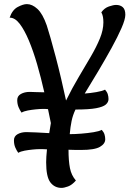

<svg xmlns="http://www.w3.org/2000/svg" viewBox="-20 -909 631 936"><path d="M280 7Q246 7 225.5 -20Q205 -47 205 -118Q205 -130 206 -146Q207 -162 209 -181Q197 -182 187.5 -182Q178 -182 173 -182Q160 -182 139.5 -180Q119 -178 100 -174.5Q81 -171 69 -164Q61 -175 54.5 -190Q48 -205 48 -225Q48 -245 66 -255Q84 -265 109 -265Q124 -265 155 -263.5Q186 -262 220 -260L228 -309L214 -377Q206 -378 199.5 -378Q193 -378 189 -378Q176 -378 155.5 -376Q135 -374 116 -370.5Q97 -367 85 -360Q77 -371 70.5 -386.5Q64 -402 64 -421Q64 -441 82 -451Q100 -461 125 -461Q136 -461 155 -460Q174 -459 196 -459Q180 -530 161 -595.5Q142 -661 120.5 -712Q99 -763 76 -793Q53 -823 27 -823Q40 -861 66.5 -875Q93 -889 111 -889Q137 -889 162.5 -865.5Q188 -842 208 -785Q215 -764 226.5 -723.5Q238 -683 251.5 -632Q265 -581 278 -525.5Q291 -470 302 -419Q332 -480 363.5 -533Q395 -586 422.5 -633Q450 -680 467 -721.5Q484 -763 484 -800Q484 -814 482 -826Q480 -838 474 -849Q489 -870 511 -877.5Q533 -885 546 -885Q566 -885 578.5 -874Q591 -863 591 -837Q591 -815 572.5 -772.5Q554 -730 524 -675.5Q494 -621 459.5 -563Q425 -505 393 -453Q421 -455 450 -460Q479 -465 492 -472Q502 -461 505.5 -449.5Q509 -438 509 -426Q509 -411 496 -399.5Q483 -388 448.5 -381.5Q414 -375 348 -375Q335 -348 329 -319Q323 -290 320 -255Q345 -255 376.5 -257.5Q408 -260 436 -264.5Q464 -269 476 -276Q486 -265 489.5 -253.5Q493 -242 493 -230Q493 -208 467 -193Q441 -178 376 -178Q367 -178 350.5 -178Q334 -178 314 -179Q314 -125 321 -89.5Q328 -54 350 -29Q331 -7 311.5 0Q292 7 280 7Z"/></svg>

Font: Paprika
Style: Regular
Weight: 400
Designer: Eduardo Rodriguez Tunni
Foundry: Eduardo Rodriguez Tunni
Version: Version 1.010; ttfautohint (v1.8.3)